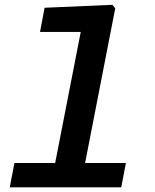

<svg xmlns="http://www.w3.org/2000/svg" viewBox="-20 -798 660 818"><path d="M21.5 0H496.5L516.5 -103.5H342.5L471 -762.5L459 -777.5L170 -765L150.5 -662H324L215 -103.5H41.5Z"/></svg>

Font: Monaspace Neon SemiBold
Style: Italic
Weight: 600
Italic angle: -11°
Designer: Riley Cran & the Lettermatic Team
Foundry: Lettermatic
Version: Version 1.200 (Monaspace Neon)